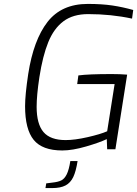

<svg xmlns="http://www.w3.org/2000/svg" viewBox="-20 -762 700 980"><path d="M108 -220Q108 -277 124 -384Q151 -558 222.5 -650Q294 -742 428 -742Q500 -742 553.5 -734Q607 -726 660 -711L654 -667Q547 -690 430 -690Q353 -690 304 -653.5Q255 -617 226.5 -547Q198 -477 181 -368Q167 -275 167 -217Q167 -129 202 -88Q237 -47 315 -47Q362 -47 427.5 -62Q493 -77 527 -92L565 -333H374L380 -377Q430 -384 550 -384Q595 -384 629 -381L569 0H527L525 -52Q490 -35 420 -14.5Q350 6 298 6Q196 6 152 -48Q108 -102 108 -220ZM216 174 247 170Q276 167 292.5 159Q309 151 320.5 128Q332 105 339 60H376Q368 112 354 141.5Q340 171 314.5 184.5Q289 198 246 198H212Z"/></svg>

Font: Exo Light
Style: Italic
Weight: 300
Italic angle: -9°
Designer: Natanael Gama
Foundry: Natanael Gama
Version: Version 1.500; ttfautohint (v1.6)